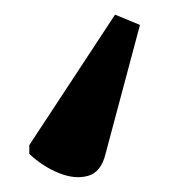

<svg xmlns="http://www.w3.org/2000/svg" viewBox="-20 -50 231 262"><path d="M137 -30 171 -16 124 160Q118 185 100 190Q82 195 60 186Q38 177 20 160V148Z"/></svg>

Font: Noto Serif SemiCondensed
Style: Regular
Weight: 400
Width: 4
Designer: Monotype Design Team
Foundry: Monotype Imaging Inc.
Version: Version 2.013